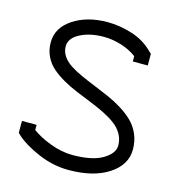

<svg xmlns="http://www.w3.org/2000/svg" viewBox="-107 -787 820 896"><g transform="rotate(15 303.5 -339.0)"><path d="M106.9 -122.1Q142.1 -95.7 197 -75Q252 -54.2 304.2 -54.2Q399.9 -54.2 450 -84.2Q500 -114.3 500 -151.9Q500 -182.1 485.4 -207.5Q470.7 -232.9 445.8 -251.2Q420.9 -269.5 388.7 -285.4Q356.4 -301.3 320.8 -315.4Q285.2 -329.6 249.8 -344.2Q214.4 -358.9 182.1 -377.2Q149.9 -395.5 125 -417Q100.1 -438.5 85.4 -469Q70.8 -499.5 70.8 -536.1Q70.8 -606.9 138.2 -651.4Q205.6 -695.8 304.2 -695.8Q361.3 -695.8 421.4 -677.2Q481.4 -658.7 523.9 -616.2L536.1 -605V-548.8H463.9V-574.2Q432.6 -598.1 389.6 -611.6Q346.7 -625 304.2 -625Q237.3 -625 190.2 -600.3Q143.1 -575.7 143.1 -536.1Q143.1 -510.7 157.7 -489.3Q172.4 -467.8 197 -451.9Q221.7 -436 253.9 -421.4Q286.1 -406.7 321.5 -392.6Q356.9 -378.4 392.3 -362.8Q427.7 -347.2 460 -327.1Q492.2 -307.1 516.8 -283.2Q541.5 -259.3 556.2 -225.6Q570.8 -191.9 570.8 -151.9Q570.8 -77.6 498 -29.8Q425.3 18.1 304.2 18.1Q230 18.1 158 -12.7Q85.9 -43.5 46.9 -79.1L36.1 -89.8V-147H106.9Z"/></g></svg>

Font: Rawengulk
Style: Bold
Weight: 700
Version: Version 0.92